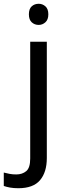

<svg xmlns="http://www.w3.org/2000/svg" viewBox="-75 -757 353 1017"><path d="M78 -681Q78 -710 93 -723.5Q108 -737 130 -737Q150 -737 165.5 -723.5Q181 -710 181 -681Q181 -653 165.5 -639Q150 -625 130 -625Q108 -625 93 -639Q78 -653 78 -681ZM22 240Q-3 240 -22 236.5Q-41 233 -55 228V157Q-40 161 -24 164Q-8 167 11 167Q43 167 64 149.5Q85 132 85 83V-536H173V80Q173 155 137 197.5Q101 240 22 240Z"/></svg>

Font: Noto Sans Mongolian
Style: Regular
Weight: 400
Designer: Monotype Design Team
Foundry: Monotype Imaging Inc.
Version: Version 3.001; ttfautohint (v1.8.4.7-5d5b)